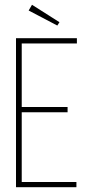

<svg xmlns="http://www.w3.org/2000/svg" viewBox="-20 -784 390 804"><path d="M47 0V-624H302V-602H71V-336H263V-314H71V-22H300V0ZM220 -677 100 -740 114 -764 229 -691Z"/></svg>

Font: Inconsolata ExtraCondensed ExtraLight
Style: Regular
Weight: 200
Width: 2
Monospace: yes
Designer: Raph Levien, Cyreal, Brenton Simpson
Foundry: Raph Levien, Cyreal, Google
Version: Version 3.001; ttfautohint (v1.8.2.53-6de2)